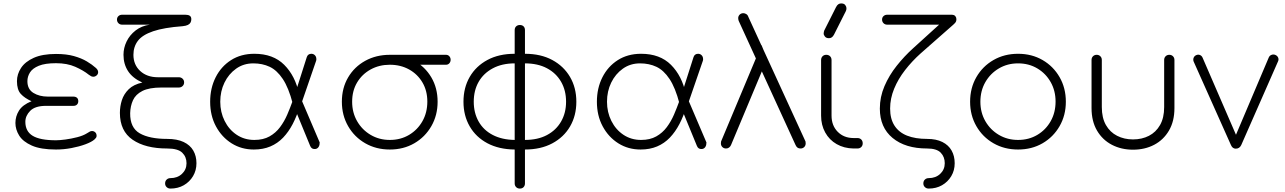

<svg xmlns="http://www.w3.org/2000/svg" viewBox="-20 -867 7504 1121"><path d="M307 6Q218 6 166 -17Q114 -40 92 -75.5Q70 -111 70 -149Q70 -188 91 -221.5Q112 -255 164 -276Q124 -294 101.5 -318.5Q79 -343 79 -393Q79 -434 103 -470.5Q127 -507 177.5 -529.5Q228 -552 307 -552Q368 -552 412 -539.5Q456 -527 487 -508.5Q518 -490 539 -471Q545 -466 549 -459.5Q553 -453 553 -446Q553 -434 544 -426.5Q535 -419 525 -419Q518 -419 512 -422Q506 -425 498 -431Q467 -456 419.5 -477Q372 -498 307 -498Q243 -498 206.5 -483Q170 -468 155 -444Q140 -420 140 -393Q140 -346 175 -324.5Q210 -303 259 -303H408Q421 -303 429 -296.5Q437 -290 437 -276Q437 -264 429.5 -256.5Q422 -249 409 -249H249Q185 -249 156.5 -220Q128 -191 128 -156Q128 -100 171 -74Q214 -48 307 -48Q328 -48 362 -52.5Q396 -57 431 -66Q466 -75 488 -89Q498 -95 504 -98.5Q510 -102 517 -102Q528 -102 536 -94.5Q544 -87 544 -74Q544 -67 540.5 -62.5Q537 -58 532 -53Q515 -38 478.5 -24.5Q442 -11 397 -2.5Q352 6 307 6Z M975 234Q962 234 953 225.5Q944 217 944 204Q944 190 953 181.5Q962 173 975 173Q1016 173 1042.5 148Q1069 123 1069 86Q1069 49 1044 24.5Q1019 0 956 0Q829 0 754.5 -51Q680 -102 680 -208Q680 -246 691.5 -282Q703 -318 731.5 -346Q760 -374 811 -385Q754 -411 727.5 -452Q701 -493 701 -547Q701 -587 719 -624.5Q737 -662 771.5 -689Q806 -716 855 -723H693Q680 -723 671.5 -731.5Q663 -740 663 -753Q663 -765 671.5 -773Q680 -781 693 -781H1062Q1079 -781 1088 -775Q1097 -769 1097 -755Q1097 -744 1092.5 -735.5Q1088 -727 1077 -721.5Q1066 -716 1046 -714Q937 -706 874 -684.5Q811 -663 785 -628.5Q759 -594 759 -547Q759 -489 798.5 -452.5Q838 -416 902 -416H1024Q1037 -416 1046 -407.5Q1055 -399 1055 -386Q1055 -373 1046 -364.5Q1037 -356 1024 -356H923Q851 -356 811.5 -336Q772 -316 756.5 -282Q741 -248 740 -206Q739 -121 796 -88.5Q853 -56 956 -56Q1014 -56 1052 -38Q1090 -20 1108.5 12Q1127 44 1127 86Q1127 128 1107 161.5Q1087 195 1053 214.5Q1019 234 975 234Z M1462 6Q1390 6 1332.5 -30Q1275 -66 1241 -129Q1207 -192 1207 -273Q1207 -352 1239 -415.5Q1271 -479 1329 -516Q1387 -553 1465 -553Q1575 -553 1639.5 -488.5Q1704 -424 1726 -319L1689 -263Q1665 -355 1631 -406Q1597 -457 1554.5 -477Q1512 -497 1459 -497Q1402 -497 1358.5 -466Q1315 -435 1290.5 -384.5Q1266 -334 1266 -273Q1266 -212 1291.5 -161Q1317 -110 1362 -80Q1407 -50 1465 -50Q1517 -50 1553.5 -70.5Q1590 -91 1615 -124.5Q1640 -158 1657 -197.5Q1674 -237 1688 -276L1730 -246Q1713 -189 1689 -143Q1665 -97 1633 -63.5Q1601 -30 1558.5 -12Q1516 6 1462 6ZM1820 3Q1799 5 1791 -15L1687 -268L1734 -299L1845 -39Q1847 -36 1846.5 -34Q1846 -32 1846 -30Q1846 -17 1839 -7.5Q1832 2 1820 3ZM1734 -246 1688 -273 1771 -533Q1774 -543 1781 -548Q1788 -553 1798 -553Q1810 -553 1818.5 -544.5Q1827 -536 1827 -522Q1827 -521 1827 -518.5Q1827 -516 1826 -513Z M2256 6Q2176 6 2112.5 -30.5Q2049 -67 2012.5 -130.5Q1976 -194 1976 -273Q1976 -353 2012.5 -415Q2049 -477 2112.5 -512Q2176 -547 2256 -547Q2336 -547 2399 -512Q2462 -477 2498.5 -415Q2535 -353 2535 -273Q2535 -194 2498.5 -130.5Q2462 -67 2399 -30.5Q2336 6 2256 6ZM2256 -50Q2319 -50 2368.5 -79.5Q2418 -109 2446.5 -159.5Q2475 -210 2475 -274Q2475 -337 2446.5 -385.5Q2418 -434 2368.5 -461.5Q2319 -489 2256 -489Q2194 -489 2144 -461.5Q2094 -434 2065 -385.5Q2036 -337 2036 -273Q2036 -210 2065 -159.5Q2094 -109 2144 -79.5Q2194 -50 2256 -50ZM2253 -489Q2241 -489 2233.5 -497.5Q2226 -506 2226 -518Q2226 -530 2233.5 -538.5Q2241 -547 2253 -547H2584Q2596 -547 2603.5 -538.5Q2611 -530 2611 -518Q2611 -506 2603.5 -497.5Q2596 -489 2584 -489Z M3045 6V-50Q3120 -50 3173.5 -78.5Q3227 -107 3256 -157.5Q3285 -208 3285 -273Q3285 -339 3256 -389.5Q3227 -440 3173.5 -468.5Q3120 -497 3045 -497V-553Q3137 -553 3204 -517Q3271 -481 3308 -418Q3345 -355 3345 -273Q3345 -192 3308.5 -129Q3272 -66 3204.5 -30Q3137 6 3045 6ZM2985 6Q2893 5 2826 -30.5Q2759 -66 2722.5 -129Q2686 -192 2686 -273Q2686 -355 2722.5 -418Q2759 -481 2826 -517Q2893 -553 2985 -553V-497Q2911 -497 2857 -468Q2803 -439 2774.5 -389Q2746 -339 2746 -273Q2746 -208 2774.5 -157.5Q2803 -107 2857 -79Q2911 -51 2985 -50ZM3015 234Q3002 234 2993.5 225.5Q2985 217 2985 204V-691Q2985 -705 2993.5 -713Q3002 -721 3015 -721Q3029 -721 3037 -713Q3045 -705 3045 -691V204Q3045 217 3037 225.5Q3029 234 3015 234Z M3720 6Q3648 6 3590.5 -30Q3533 -66 3499 -129Q3465 -192 3465 -273Q3465 -352 3497 -415.5Q3529 -479 3587 -516Q3645 -553 3723 -553Q3833 -553 3897.5 -488.5Q3962 -424 3984 -319L3947 -263Q3923 -355 3889 -406Q3855 -457 3812.5 -477Q3770 -497 3717 -497Q3660 -497 3616.5 -466Q3573 -435 3548.5 -384.5Q3524 -334 3524 -273Q3524 -212 3549.5 -161Q3575 -110 3620 -80Q3665 -50 3723 -50Q3775 -50 3811.5 -70.5Q3848 -91 3873 -124.5Q3898 -158 3915 -197.5Q3932 -237 3946 -276L3988 -246Q3971 -189 3947 -143Q3923 -97 3891 -63.5Q3859 -30 3816.5 -12Q3774 6 3720 6ZM4078 3Q4057 5 4049 -15L3945 -268L3992 -299L4103 -39Q4105 -36 4104.5 -34Q4104 -32 4104 -30Q4104 -17 4097 -7.5Q4090 2 4078 3ZM3992 -246 3946 -273 4029 -533Q4032 -543 4039 -548Q4046 -553 4056 -553Q4068 -553 4076.5 -544.5Q4085 -536 4085 -522Q4085 -521 4085 -518.5Q4085 -516 4084 -513Z M4654 0Q4644 0 4637 -4.5Q4630 -9 4625 -20L4293 -745Q4292 -748 4291 -752Q4290 -756 4290 -761Q4290 -773 4298.5 -781.5Q4307 -790 4320 -790Q4329 -790 4337.5 -784.5Q4346 -779 4349 -769L4683 -41Q4684 -39 4684 -30Q4684 -17 4675.5 -8.5Q4667 0 4654 0ZM4219 0Q4206 0 4197.5 -8.5Q4189 -17 4189 -30Q4189 -38 4190 -41L4426 -604L4459 -524L4248 -20Q4244 -11 4236.5 -5.5Q4229 0 4219 0Z M4963 0Q4908 -1 4865 -25.5Q4822 -50 4798 -93.5Q4774 -137 4774 -192V-516Q4774 -530 4782.5 -538.5Q4791 -547 4804 -547Q4818 -547 4826.5 -538.5Q4835 -530 4835 -516V-192Q4835 -134 4871 -97.5Q4907 -61 4964 -61H4986Q5000 -61 5008.5 -52.5Q5017 -44 5017 -30Q5017 -17 5008.5 -8.5Q5000 0 4986 0ZM4820 -644Q4804 -644 4796.5 -653.5Q4789 -663 4789 -671Q4789 -676 4790 -680Q4791 -684 4792 -688L4861 -825Q4867 -837 4874.5 -842Q4882 -847 4891 -847Q4908 -847 4915 -837.5Q4922 -828 4922 -820Q4922 -816 4921.5 -811.5Q4921 -807 4919 -803L4850 -666Q4844 -654 4836.5 -649Q4829 -644 4820 -644Z M5402 234Q5389 234 5380 225.5Q5371 217 5371 204Q5371 190 5380 181.5Q5389 173 5402 173Q5443 173 5469.5 148Q5496 123 5496 86Q5496 49 5472.5 24.5Q5449 0 5393 0Q5266 0 5191.5 -61.5Q5117 -123 5117 -233Q5117 -301 5144 -364Q5171 -427 5215.5 -483Q5260 -539 5311 -585L5463 -723H5160Q5147 -723 5138.5 -731.5Q5130 -740 5130 -753Q5130 -765 5138.5 -773Q5147 -781 5160 -781H5535Q5551 -781 5557.5 -773Q5564 -765 5564 -755Q5564 -744 5560 -738Q5556 -732 5546 -723L5354 -554Q5305 -510 5264.5 -458Q5224 -406 5200.5 -349Q5177 -292 5177 -233Q5177 -173 5202.5 -133.5Q5228 -94 5276 -75Q5324 -56 5393 -56Q5446 -56 5482 -38Q5518 -20 5536 12Q5554 44 5554 86Q5554 128 5534 161.5Q5514 195 5480 214.5Q5446 234 5402 234Z M5924 6Q5844 6 5780.5 -30.5Q5717 -67 5680.5 -130.5Q5644 -194 5644 -273Q5644 -353 5680.5 -416.5Q5717 -480 5780.5 -516.5Q5844 -553 5924 -553Q6004 -553 6067 -516.5Q6130 -480 6166.5 -416.5Q6203 -353 6203 -273Q6203 -194 6166.5 -130.5Q6130 -67 6067 -30.5Q6004 6 5924 6ZM5924 -50Q5987 -50 6036.5 -79.5Q6086 -109 6114.5 -159.5Q6143 -210 6143 -274Q6143 -337 6114.5 -387.5Q6086 -438 6036.5 -467.5Q5987 -497 5924 -497Q5862 -497 5812 -467.5Q5762 -438 5733 -387.5Q5704 -337 5704 -273Q5704 -210 5733 -159.5Q5762 -109 5812 -79.5Q5862 -50 5924 -50Z M6595 7Q6527 7 6472 -21.5Q6417 -50 6385 -104.5Q6353 -159 6353 -236V-517Q6353 -530 6361.5 -538.5Q6370 -547 6383 -547Q6396 -547 6404.5 -538.5Q6413 -530 6413 -517V-242Q6413 -179 6437 -137Q6461 -95 6502.5 -74Q6544 -53 6595 -53Q6647 -53 6688 -74Q6729 -95 6753 -137Q6777 -179 6777 -242V-517Q6777 -530 6785.5 -538.5Q6794 -547 6807 -547Q6820 -547 6828.5 -538.5Q6837 -530 6837 -517V-236Q6837 -159 6805 -104.5Q6773 -50 6718.5 -21.5Q6664 7 6595 7Z M7195 1Q7176 1 7167 -20L6949 -508Q6945 -519 6949 -529.5Q6953 -540 6964 -545Q6975 -550 6985.5 -546Q6996 -542 7001 -531L7215 -37H7178L7388 -532Q7393 -543 7404.5 -547Q7416 -551 7427 -546Q7438 -541 7442.5 -530.5Q7447 -520 7442 -509L7227 -20Q7217 1 7195 1Z"/></svg>

Font: ComfortaaLight
Style: Regular
Weight: 300
Designer: Johan Aakerlund
Foundry: Johan Aakerlund
Version: Version 3.104; ttfautohint (v1.8.1.43-b0c9)